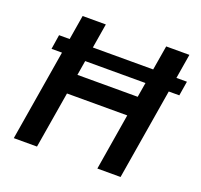

<svg xmlns="http://www.w3.org/2000/svg" viewBox="-126 -869 1056 1010"><g transform="rotate(20 402.0 -364.0)"><path d="M804.2 -590.3 791 -509.3H75.7L88.4 -590.3ZM49.8 0 170.4 -727.5H300.3L250.5 -427.2H587.9L638.2 -727.5H768.1L647.5 0H517.6L569.8 -316.4H232.4L179.7 0Z"/></g></svg>

Font: Inter 20pt SemiBold
Style: Italic
Weight: 600
Italic angle: -9.3988°
Version: Version 4.001;git-66647c0bb